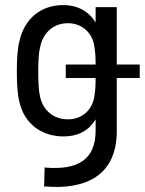

<svg xmlns="http://www.w3.org/2000/svg" viewBox="-20 -535 569 753"><path d="M229 0C290 0 331 -26 355 -67V-23C355 88 289 134 155 122L153 196C318 211 438 152 438 -21V-229H528V-282H438V-507H355V-447C329 -489 287 -515 227 -515C138 -515 76 -459 57 -377C48 -344 46 -300 46 -255C46 -211 48 -168 56 -136C76 -46 147 0 229 0ZM130 -255C130 -301 132 -331 138 -353C149 -404 187 -444 246 -444C304 -444 343 -404 350 -353C353 -334 355 -318 355 -282H238V-229H355C355 -192 353 -176 350 -157C343 -108 306 -67 246 -67C187 -67 147 -106 137 -157C132 -177 130 -209 130 -255Z"/></svg>

Font: Vanilla Cream Book
Style: Regular
Weight: 400
Designer: Jeremy Tribby, Jinavaṁso
Foundry: Tribby Type
Version: Version 1.422;Glyphs 3.1.2 (3151)